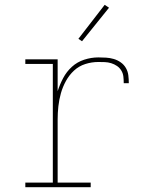

<svg xmlns="http://www.w3.org/2000/svg" viewBox="-20 -776 640 796"><path d="M85 0V-19H199V-511H85V-530H219V-398Q228 -426 242 -452.5Q256 -479 278 -499Q300 -519 329 -528.5Q358 -538 388 -538Q404 -538 420 -537Q436 -536 451.5 -531.5Q467 -527 480.5 -517.5Q494 -508 502 -494Q510 -480 512 -464Q514 -448 514 -431H493Q493 -445 491.5 -458.5Q490 -472 483 -483.5Q476 -495 465 -502.5Q454 -510 441 -514Q428 -518 414.5 -518.5Q401 -519 388 -519Q360 -519 333.5 -510.5Q307 -502 287 -483.5Q267 -465 253.5 -440.5Q240 -416 232.5 -389.5Q225 -363 222 -335.5Q219 -308 219 -281V-19H356V0ZM320 -605 305 -615 414 -756 432 -744Z"/></svg>

Font: Iosevka Curly Slab ThEx
Style: Regular
Weight: 100
Width: 7
Monospace: yes
Designer: Belleve Invis
Foundry: Belleve Invis
Version: Version 11.1.0; ttfautohint (v1.8.3)